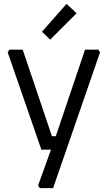

<svg xmlns="http://www.w3.org/2000/svg" viewBox="-20 -778 560 998"><path d="M20 -506 29 -520H98L250 -70H270L422 -520H491L500 -506L256 200H187L178 186L245 0H195ZM198 -613 326 -758 378 -709 241 -572Z"/></svg>

Font: Oxanium
Style: Regular
Weight: 400
Designer: Severin Meyer
Version: Version 1.001